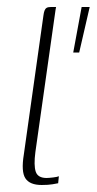

<svg xmlns="http://www.w3.org/2000/svg" viewBox="-20 -525 276 548"><path d="M99 3Q65 3 52.5 -16Q40 -35 48 -84L104 -481Q105 -489 107 -494.5Q109 -500 113 -502.5Q117 -505 125 -505H140Q140 -505 138.5 -496.5Q137 -488 135 -472L81 -91Q76 -53 82 -35Q88 -17 113 -17Q119 -17 131.5 -18.5Q144 -20 148 -22L146 -2Q141 -1 129.5 1Q118 3 99 3ZM189 -375 213 -505H236L206 -375Z"/></svg>

Font: Genos ExtraLight
Style: Italic
Weight: 250
Italic angle: -8°
Designer: Robert E. Leuschke
Foundry: Robert E. Leuschke
Version: Version 1.010